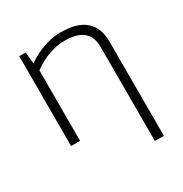

<svg xmlns="http://www.w3.org/2000/svg" viewBox="-163 -638 905 949"><g transform="rotate(-30 289.5 -164.0)"><path d="M78.1 0V-512.7H114.7L121.1 -447.3Q219.2 -512.7 313.5 -512.7Q500.5 -512.7 500.5 -351.1V185.5H449.2V-352.5Q449.2 -466.8 311 -466.8Q218.8 -466.8 129.4 -401.9V0Z"/></g></svg>

Font: Sansation Light
Style: Light
Weight: 300
Designer: Bernd Montag
Version: Version 1.301